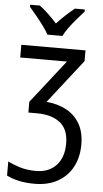

<svg xmlns="http://www.w3.org/2000/svg" viewBox="-65 -805 580 1085"><g transform="rotate(5 225.5 -263.0)"><path d="M395 -536V-475L201 -227Q263 -222 312 -196.5Q361 -171 389.5 -123Q418 -75 418 -4Q418 68 389 123Q360 178 305 209Q250 240 174 240Q121 240 81 230.5Q41 221 15 207V127Q43 142 83.5 154.5Q124 167 176 167Q248 167 290 122Q332 77 332 -2Q332 -83 284 -120.5Q236 -158 153 -158H104V-219L296 -464H31V-536ZM173 -606Q161 -628 141.5 -654.5Q122 -681 100.5 -707Q79 -733 61 -754V-766H116Q139 -749 165 -724.5Q191 -700 215 -673Q241 -701 265 -723Q289 -745 315 -766H371V-754Q354 -735 331.5 -709Q309 -683 289 -656Q269 -629 258 -606Z"/></g></svg>

Font: Noto Sans SemiCondensed
Style: Regular
Weight: 400
Width: 4
Designer: Monotype Design Team
Foundry: Monotype Imaging Inc.
Version: Version 2.013; ttfautohint (v1.8.4.7-5d5b)